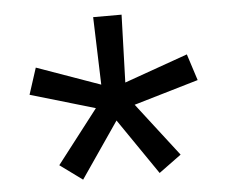

<svg xmlns="http://www.w3.org/2000/svg" viewBox="-42 -641 699 587"><g transform="rotate(-5 307.5 -347.0)"><path d="M264.1 -593.3H351.3L344.6 -385.6L539.5 -454.9L565.6 -373.8L367.2 -315.4L493.8 -151.3L425.1 -101L307.7 -272.3L190.3 -101L121.5 -151.3L248.2 -315.4L49.7 -373.8L75.9 -454.9L270.8 -385.6Z"/></g></svg>

Font: FiraCode Nerd Font
Style: Regular
Weight: 400
Designer: Carrois Corporate, Edenspiekermann AG, Nikita Prokopov
Foundry: Carrois Corporate, Edenspiekermann AG, Nikita Prokopov
Version: Version 6.002;Nerd Fonts 3.4.0